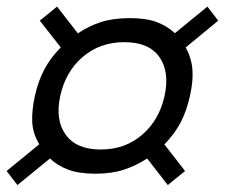

<svg xmlns="http://www.w3.org/2000/svg" viewBox="-46 -668 665 567"><path d="M5.5 -121.5 -26.5 -163 70 -242Q51 -273.5 49.2 -307.2Q47.5 -341 57 -385Q67 -429 84.8 -462.8Q102.5 -496.5 133.5 -528L71.5 -607L122.5 -648.5L184 -569.5Q215.5 -591 252 -602.8Q288.5 -614.5 337.5 -614.5Q386 -614.5 417 -602.8Q448 -591 470.5 -570L566.5 -648.5L598.5 -607L502.5 -528Q519.5 -496.5 522.2 -462.8Q525 -429 515 -385Q505.5 -341.5 488 -307.5Q470.5 -273.5 439.5 -241.5L500.5 -163L449.5 -121.5L388.5 -200Q356.5 -179 320.2 -167Q284 -155 235.5 -155Q187 -155 155.2 -167Q123.5 -179 101.5 -200ZM251.5 -226.5Q323.5 -226.5 374 -270.2Q424.5 -314 440 -385Q455.5 -456 424.5 -499.8Q393.5 -543.5 321.5 -543.5Q249 -543.5 198.2 -499.8Q147.5 -456 132 -385Q116.5 -314 148 -270.2Q179.5 -226.5 251.5 -226.5Z"/></svg>

Font: Besley* Narrow
Style: Bold Italic
Weight: 700
Width: 4
Italic angle: -13°
Designer: Owen Earl
Foundry: indestructible type*
Version: Version 3.000; ttfautohint (v1.8.3)